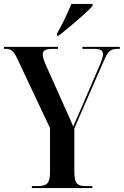

<svg xmlns="http://www.w3.org/2000/svg" viewBox="-21 -951 626 971"><path d="M140 0V-10H172Q205 -10 218.5 -24Q232 -38 232 -82V-303L67 -653Q53 -684 40.5 -694Q28 -704 7 -704H-1V-714H272V-704H252Q219 -704 207 -697.5Q195 -691 195 -675Q195 -659 210 -624L304 -414Q316 -387 327 -363Q338 -339 349 -311Q358 -332 369.5 -358Q381 -384 392 -409L481 -616Q500 -659 500 -676Q500 -691 489.5 -697.5Q479 -704 452 -704H396V-714H585V-704H571Q548 -704 534.5 -693Q521 -682 507 -650L355 -302V-82Q355 -38 367 -24Q379 -10 410 -10H446V0ZM267 -781Q287 -815 306.5 -856Q326 -897 340 -931H447V-921Q432 -904 401 -876Q370 -848 336 -819.5Q302 -791 276 -771H267Z"/></svg>

Font: Noto Serif Display Condensed SemiBold
Style: Regular
Weight: 600
Width: 3
Designer: Monotype Design Team
Foundry: Monotype Imaging Inc.
Version: Version 2.009